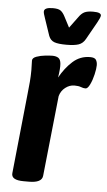

<svg xmlns="http://www.w3.org/2000/svg" viewBox="-52 -752 439 789"><g transform="rotate(5 167.0 -357.5)"><path d="M76 2Q24 2 27 -27L61 -357Q64 -384 66 -407.5Q68 -431 68 -456Q68 -467 67.5 -476Q67 -485 67 -495Q67 -506 83.5 -512Q100 -518 119.5 -520Q139 -522 149 -522Q164 -522 173.5 -516Q183 -510 184.5 -491.5Q186 -473 180 -435Q202 -475 232.5 -502.5Q263 -530 304 -530Q323 -530 328.5 -521Q334 -512 334 -499Q334 -485 328.5 -461Q323 -437 314 -418.5Q305 -400 296 -400Q287 -400 277 -404Q267 -408 250 -408Q230 -408 212.5 -394.5Q195 -381 189 -359L154 -27Q151 2 98 2ZM300 -717Q318 -717 325.5 -713.5Q333 -710 333 -704Q333 -696 320 -673L280 -602Q270 -584 252.5 -578Q235 -572 202 -572Q168 -572 152 -578Q136 -584 129 -602L105 -673Q98 -692 98 -700Q98 -717 134 -717Q156 -717 165.5 -710.5Q175 -704 183 -689L207 -643L241 -689Q252 -705 264.5 -711Q277 -717 300 -717Z"/></g></svg>

Font: Asap Condensed Condensed SemiBold
Style: Italic
Weight: 600
Width: 3
Italic angle: -6°
Designer: Pablo Cosgaya
Foundry: Omnibus-Type
Version: Version 3.001; ttfautohint (v1.8.4.7-5d5b)